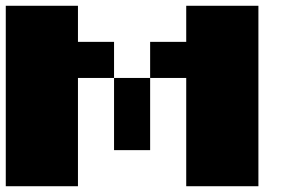

<svg xmlns="http://www.w3.org/2000/svg" viewBox="-20 -770 1040 665"><path d="M375 -625V-500H250V-125H0V-750H250V-625ZM875 -750V-125H625V-500H500V-625H625V-750ZM375 -500H500V-250H375Z"/></svg>

Font: Press Start 2P
Style: Regular
Weight: 400
Designer: CodeMan38
Foundry: CodeMan38
Version: Version 3.000